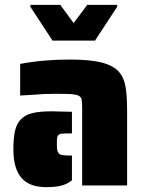

<svg xmlns="http://www.w3.org/2000/svg" viewBox="-20 -763 598 790"><path d="M318 -316Q318 -342 316 -353Q314 -364 304 -369Q295 -374 270 -376Q255 -377 205 -377Q157 -377 116 -373L63 -370V-500Q157 -518 266 -518Q350 -518 397.5 -506Q445 -494 469 -468Q490 -444 496.5 -407Q503 -370 503 -304V0H318ZM35 -148Q35 -196 42 -225.5Q49 -255 66 -272Q83 -290 113 -297.5Q143 -305 192 -305L276 -303V-214H266Q243 -214 236 -213Q216 -212 215 -194Q214 -188 214 -169Q214 -154 215.5 -146Q217 -138 221 -133Q226 -126 236 -125Q250 -123 266 -123H276V-21Q254 -4 229.5 1.5Q205 7 170 7Q101 7 68 -31.5Q35 -70 35 -148ZM105 -735V-743H228L283 -668L339 -743H462V-735L371 -596H196Z"/></svg>

Font: Saira Stencil One
Style: Regular
Weight: 400
Designer: Hector Gatti with collaboration of the Omnibus-Type team
Foundry: Omnibus-Type
Version: Version 1.004